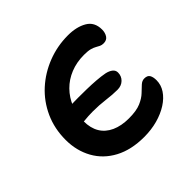

<svg xmlns="http://www.w3.org/2000/svg" viewBox="-136 -646 793 793"><g transform="rotate(-45 261.0 -249.0)"><path d="M282 11Q207 11 153.5 -17.5Q100 -46 72 -96.5Q44 -147 44 -210Q44 -276 69 -331Q94 -386 137.5 -425.5Q181 -465 237.5 -487Q294 -509 356 -509Q406 -509 439.5 -489.5Q473 -470 473 -426Q473 -408 464.5 -394.5Q456 -381 437 -381Q427 -381 419.5 -384.5Q412 -388 403.5 -393Q395 -398 382 -401.5Q369 -405 346 -405Q303 -405 267 -390.5Q231 -376 205 -349.5Q179 -323 165 -288Q151 -253 151 -212Q151 -172 167.5 -144.5Q184 -117 216 -102.5Q248 -88 292 -88Q336 -88 361.5 -99Q387 -110 402 -124.5Q417 -139 428.5 -149.5Q440 -160 453 -160Q471 -160 477.5 -149Q484 -138 484 -119Q484 -92 468.5 -68.5Q453 -45 425 -27Q397 -9 360.5 1Q324 11 282 11ZM342 -205Q314 -205 279 -209.5Q244 -214 206 -214Q181 -214 153.5 -211Q126 -208 105 -207L99 -291Q124 -294 151.5 -295.5Q179 -297 205 -297Q227 -297 254 -296.5Q281 -296 307.5 -294Q334 -292 355 -288Q373 -284 383.5 -275.5Q394 -267 394 -254Q394 -233 379.5 -219Q365 -205 342 -205Z"/></g></svg>

Font: Shantell Sans Medium
Style: Regular
Weight: 500
Designer: Stephen Nixon, Anya Danilova, Shantell Martin
Foundry: Arrow Type
Version: Version 1.011;[c5ecc13dd]